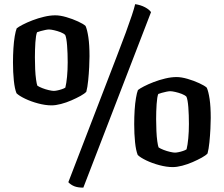

<svg xmlns="http://www.w3.org/2000/svg" viewBox="-20 -780 1050 902"><path d="M222 -285Q193.5 -285 159.5 -294Q125.5 -303 97.5 -316.5Q69.5 -330 57.5 -342Q49 -363 45 -401.8Q41 -440.5 41 -486.5Q41 -520.5 43 -552.5Q45 -584.5 49.2 -609.5Q53.5 -634.5 58.5 -647Q67 -654 86.8 -664.2Q106.5 -674.5 132.5 -684.5Q158.5 -694.5 186.8 -701.2Q215 -708 240 -708Q262.5 -708 291.8 -699.5Q321 -691 346.5 -679.2Q372 -667.5 382 -658Q390 -640 395.2 -604.5Q400.5 -569 400.5 -515.5Q400.5 -496.5 399 -465Q397.5 -433.5 394.2 -401.5Q391 -369.5 385.5 -349Q377.5 -340 358.5 -329.5Q339.5 -319 315.5 -308.5Q291.5 -298 266.5 -291.5Q241.5 -285 222 -285ZM232.5 -353Q238.5 -353 248.8 -355Q259 -357 270.2 -360.8Q281.5 -364.5 287 -368.5Q292 -388.5 295 -420Q298 -451.5 298 -487.5Q298 -530 295.2 -565.8Q292.5 -601.5 286.5 -615.5Q279.5 -623 264.5 -628.8Q249.5 -634.5 234.2 -638Q219 -641.5 210 -641.5Q203.5 -641.5 192.5 -639.2Q181.5 -637 171 -634Q160.5 -631 154 -628.5Q148.5 -615 146.2 -581Q144 -547 144 -510.5Q144 -483 145.2 -455Q146.5 -427 149.5 -406Q152.5 -385 155.5 -377.5Q163.5 -372 178.8 -366Q194 -360 209.5 -356.5Q225 -353 232.5 -353ZM371.5 101.5Q345.5 101.5 329.2 95Q313 88.5 301 76L528 -513.5Q553.5 -579 571 -627Q588.5 -675 599.5 -708Q610.5 -741 615 -760.5Q641.5 -756.5 661.5 -745.8Q681.5 -735 689.5 -723ZM791.5 5Q763 5 729 -4Q695 -13 667 -26.5Q639 -40 627 -52Q618.5 -73 614.5 -111.8Q610.5 -150.5 610.5 -196.5Q610.5 -230.5 612.5 -262.5Q614.5 -294.5 618.8 -319.5Q623 -344.5 628 -357Q636.5 -364 656.2 -374.2Q676 -384.5 702 -394.5Q728 -404.5 756.2 -411.2Q784.5 -418 809.5 -418Q832 -418 861.2 -409.5Q890.5 -401 916 -389.2Q941.5 -377.5 951.5 -368Q959.5 -350 964.8 -314.5Q970 -279 970 -225.5Q970 -206.5 968.5 -175Q967 -143.5 963.8 -111.5Q960.5 -79.5 955 -59Q947 -50 928 -39.5Q909 -29 885 -18.5Q861 -8 836 -1.5Q811 5 791.5 5ZM802 -63Q808 -63 818.2 -65Q828.5 -67 839.8 -70.8Q851 -74.5 856.5 -78.5Q861.5 -98.5 864.5 -130Q867.5 -161.5 867.5 -197.5Q867.5 -240 864.8 -275.8Q862 -311.5 856 -325.5Q849 -333 834 -338.8Q819 -344.5 803.8 -348Q788.5 -351.5 779.5 -351.5Q773 -351.5 762 -349.2Q751 -347 740.5 -344Q730 -341 723.5 -338.5Q718 -325 715.8 -291Q713.5 -257 713.5 -220.5Q713.5 -193 714.8 -165Q716 -137 719 -116Q722 -95 725 -87.5Q733 -82 748.2 -76Q763.5 -70 779 -66.5Q794.5 -63 802 -63Z"/></svg>

Font: Texturina Medium
Style: Regular
Weight: 500
Designer: Guillermo Torres Carreño
Foundry: Omnibus-Type
Version: Version 1.003